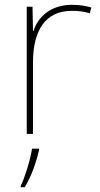

<svg xmlns="http://www.w3.org/2000/svg" viewBox="-20 -556 415 797"><path d="M278 -536C193 -536 138 -488 119 -427H117L115 -528H91V0H117V-297C117 -428 167 -511 278 -511C308 -511 328 -508 353 -501L359 -525C335 -532 310 -536 278 -536ZM142 67V61H113C107 104 82 185 66 215V221H83C111 174 130 119 142 67Z"/></svg>

Font: Noto Sans Arabic Thin
Style: Regular
Weight: 100
Designer: Monotype Design Team, Nadine Chahine, Nizar Qandah and Khaled Hosny
Foundry: Monotype Imaging Inc.
Version: Version 2.012